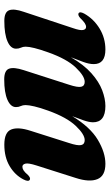

<svg xmlns="http://www.w3.org/2000/svg" viewBox="175 -682 519 909"><g transform="rotate(90 434.5 -227.5)"><path d="M312 -80 381 -294.5Q394.5 -335.5 390.8 -352.2Q387 -369 367.5 -369Q340 -369 299.5 -326.5Q259 -284 228 -196.5Q214 -157.5 207.5 -131Q201 -104.5 201 -89.5Q201 -76.5 205.8 -66.8Q210.5 -57 210.5 -44Q210.5 -18.5 176 -3.5Q141.5 11.5 79 11.5Q37 11.5 28.5 -11.5Q20 -34.5 36 -80.5L113 -313Q125 -347.5 122 -361.5Q119 -375.5 107.5 -375.5Q99.5 -375.5 90 -369.5Q80.5 -363.5 64.5 -347Q52 -336.5 44 -339.5Q32.5 -344.5 44.5 -367Q70 -412 115.2 -439.5Q160.5 -467 214.5 -467Q283.5 -467 283.5 -412Q283.5 -390 273.2 -362Q263 -334 251 -303.5Q286.5 -365 326.8 -400.8Q367 -436.5 407.2 -451.8Q447.5 -467 482 -467Q559.5 -467 559 -407.5Q558.5 -389 549.8 -364Q541 -339 530 -310Q581.5 -395 641.8 -431Q702 -467 755.5 -467Q813 -467 828.2 -429Q843.5 -391 822.5 -326.5L763.5 -141Q751 -102 754.8 -88Q758.5 -74 769.5 -74Q778 -74 787 -79.8Q796 -85.5 809 -101Q817 -108 821.5 -109.5Q826 -111 830 -109.5Q842.5 -104 829.5 -79Q809 -39 766.8 -13.8Q724.5 11.5 665 11.5Q606 11.5 593 -21.2Q580 -54 599.5 -113.5L657 -294.5Q670.5 -335.5 666.8 -352.2Q663 -369 643.5 -369Q616 -369 575.8 -326.5Q535.5 -284 504 -196.5Q490 -158 483.8 -131Q477.5 -104 477.5 -89Q477.5 -76 482.2 -66.2Q487 -56.5 487 -43.5Q487 -18.5 452.5 -3.2Q418 12 356 12Q313.5 12 305.2 -11Q297 -34 312 -80Z"/></g></svg>

Font: Fraunces 72pt
Style: Bold Italic
Weight: 700
Italic angle: -16°
Version: Version 1.000;[b76b70a41]